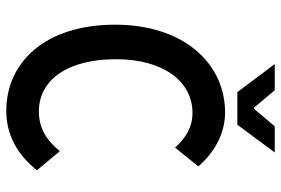

<svg xmlns="http://www.w3.org/2000/svg" viewBox="-158 -702 872 595"><g transform="rotate(90 277.5 -404.0)"><path d="M56 -325C56 -108 173 12 323 12C397 12 459 -22 507 -83L448 -154C415 -113 377 -89 325 -89C226 -89 163 -179 163 -328C163 -475 232 -565 329 -565C374 -565 407 -544 437 -511L495 -583C458 -627 399 -666 328 -666C177 -666 56 -539 56 -325ZM371 -820 317 -756H313L259 -820H178L265 -704H366L452 -820Z"/></g></svg>

Font: Falling Sky
Style: Condensed
Weight: 400
Designer: Paul D. Hunt
Foundry: Adobe Systems Incorporated
Version: Version 1.02